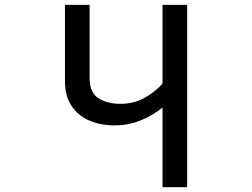

<svg xmlns="http://www.w3.org/2000/svg" viewBox="-20 -776 1040 792"><path d="M650.4 -3.9V-332Q607.4 -297.9 557.6 -278.3Q507.8 -258.8 452.1 -258.8Q394.5 -258.8 348.1 -278.8Q301.8 -298.8 274.9 -339.4Q248 -379.9 248 -441.4V-755.9H349.6V-454.1Q349.6 -394.5 385.7 -371.1Q421.9 -347.7 476.6 -347.7Q529.3 -347.7 572.3 -370.1Q615.2 -392.6 650.4 -430.7V-755.9H752V-3.9Z"/></svg>

Font: Kosugi
Style: Regular
Weight: 400
Version: Version 4.002